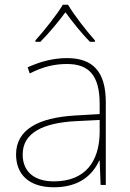

<svg xmlns="http://www.w3.org/2000/svg" viewBox="-20 -783 551 813"><path d="M268 -763H246C222 -722 167 -653 130 -612V-606H151C188 -643 229 -693 257 -731C285 -693 324 -643 361 -606H382V-612C345 -653 292 -722 268 -763ZM264 -537C205 -537 150 -522 97 -498L106 -472C163 -501 211 -512 264 -512C357 -512 402 -463 402 -343V-300L299 -294C142 -285 48 -234 48 -129C48 -45 102 10 208 10C316 10 372 -42 400 -103H402L406 0H428V-350C428 -480 373 -537 264 -537ZM301 -270 402 -275V-220C400 -99 341 -15 208 -15C123 -15 76 -58 76 -129C76 -222 165 -263 301 -270Z"/></svg>

Font: Noto Sans Sinhala Thin
Style: Regular
Weight: 100
Designer: Jelle Bosma - Monotype Design Team
Foundry: Monotype Imaging Inc.
Version: Version 2.006